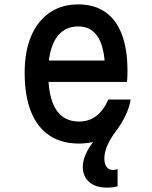

<svg xmlns="http://www.w3.org/2000/svg" viewBox="-20 -636 690 872"><path d="M172 -361H495L457 -313Q457 -414 426.5 -465Q396 -516 336 -516Q269 -516 234 -461.5Q199 -407 199 -305Q199 -195 234 -139.5Q269 -84 339 -84Q384 -84 417 -109Q450 -134 472 -184H573Q560 -120 527.5 -75.5Q495 -31 447.5 -7.5Q400 16 339 16Q259 16 204 -21Q149 -58 120.5 -129.5Q92 -201 92 -305Q92 -403 121.5 -472Q151 -541 205.5 -578.5Q260 -616 336 -616Q408 -616 458 -581.5Q508 -547 533.5 -479.5Q559 -412 559 -314Q559 -301 558.5 -288Q558 -275 557 -264H172ZM465 216Q414 216 385 190.5Q356 165 356 121Q356 88 376.5 49.5Q397 11 431 -23L573 -184Q569 -152 551 -113.5Q533 -75 505 -38Q482 -8 468 23.5Q454 55 454 84Q454 109 464.5 122.5Q475 136 493 136Q499 136 504.5 134.5Q510 133 514 132V210Q504 213 492.5 214.5Q481 216 465 216Z"/></svg>

Font: Martian Mono SemiCondensed
Style: Regular
Weight: 400
Width: 4
Designer: Roman Shamin
Foundry: Evil Martians
Version: Version 1.000